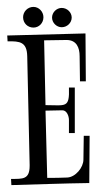

<svg xmlns="http://www.w3.org/2000/svg" viewBox="-20 -652 306 557"><path d="M108 -535C130 -535 151 -536 173 -536C202 -536 211 -514 211 -489L212 -416H229L228 -555L1 -549L2 -532C38 -533 58 -530 59 -489L66 -174V-171C66 -131 46 -133 12 -133L13 -115C88 -117 164 -120 239 -121L240 -258H223L222 -189C222 -166 199 -138 175 -137C156 -136 137 -136 117 -136L112 -331L161 -332C174 -332 180 -315 180 -304V-266H197V-398H180C182 -337 171 -347 112 -347ZM188 -601C188 -616 175 -629 159 -629C144 -629 131 -616 131 -601C131 -586 144 -573 159 -573C175 -573 188 -586 188 -601ZM106 -602C106 -618 93 -632 77 -632C60 -632 47 -618 47 -602C47 -585 60 -572 77 -572C93 -572 106 -585 106 -602Z"/></svg>

Font: Bigelow Rules
Style: Regular
Weight: 400
Designer: Astigmatic (AOETI)
Foundry: Astigmatic (AOETI)
Version: Version 1.000